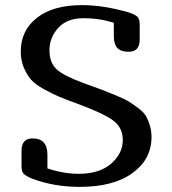

<svg xmlns="http://www.w3.org/2000/svg" viewBox="-20 -729 671 749"><path d="M482 -527Q452 -527 438 -541.5Q424 -556 424 -589V-640Q420 -641 407 -645Q361 -658 306 -658Q241 -658 207 -620Q173 -582 173 -534Q173 -484 201 -458.5Q229 -433 308 -404Q356 -387 378.5 -378.5Q401 -370 435.5 -355.5Q470 -341 485.5 -331Q501 -321 521.5 -305.5Q542 -290 550.5 -274.5Q559 -259 565 -238.5Q571 -218 571 -194Q571 -108 497 -54Q423 0 291 0Q189 0 103 -33Q80 -43 72 -51.5Q64 -60 64 -81V-141Q64 -189 107 -189Q165 -189 165 -126V-72Q228 -51 287 -51Q368 -51 413.5 -90.5Q459 -130 459 -183Q459 -231 422 -258.5Q385 -286 291 -321Q239 -340 212.5 -351Q186 -362 151.5 -381Q117 -400 101 -418.5Q85 -437 73 -465Q61 -493 61 -528Q61 -610 124 -659.5Q187 -709 299 -709Q385 -709 484 -680Q508 -672 516.5 -663Q525 -654 525 -633V-575Q525 -527 482 -527Z"/></svg>

Font: Marmelad
Style: Regular
Weight: 400
Designer: Manvel Shmavonyan
Foundry: Cyreal
Version: Version 1.001;PS 001.001;hotconv 1.0.88;makeotf.lib2.5.64775